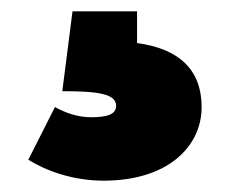

<svg xmlns="http://www.w3.org/2000/svg" viewBox="-20 -36 406 339"><path d="M222 -16H108L90 125C155 125 185 130 185 151C185 166 169 171 141 171C118 171 97 164 77 153L30 246C60 265 108 283 163 283C276 283 336 223 336 153C336 87 296 50 222 40Z"/></svg>

Font: Fira Sans Ultra
Style: Regular
Weight: 950
Designer: Carrois Corporate & Edenspiekermann AG
Foundry: Carrois Corporate GbR & Edenspiekermann AG
Version: Version 4.203;PS 004.203;hotconv 1.0.88;makeotf.lib2.5.64775